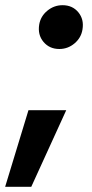

<svg xmlns="http://www.w3.org/2000/svg" viewBox="-45 -533 352 732"><path d="M-25.4 179.2 63.5 -112.8H207.5L74.2 179.2ZM181.2 -346.2Q143.6 -346.2 120.8 -373.3Q98.1 -400.4 104.5 -439.5Q109.9 -471.2 135.5 -492.2Q161.1 -513.2 193.4 -513.2Q231.4 -513.2 253.7 -486.1Q275.9 -459 269.5 -420.9Q264.6 -389.2 239.3 -367.7Q213.9 -346.2 181.2 -346.2Z"/></svg>

Font: Inter 20pt
Style: Bold Italic
Weight: 700
Italic angle: -9.3988°
Version: Version 4.001;git-66647c0bb